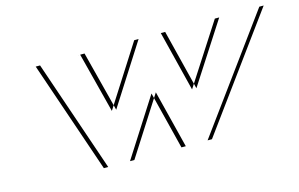

<svg xmlns="http://www.w3.org/2000/svg" viewBox="-71 -682 1325 851"><g transform="rotate(-15 592.0 -256.5)"><path d="M453.5 0H333.5L158.2 -513H362.2L433.4 -236L610.2 -513H732.2L801.4 -236L980.2 -513H1184.2L809.5 0H689.5L623 -265ZM433.5 0 603 -265 669.5 0H789.5L1164.2 -513H960.2L781.4 -236L712.2 -513H590.2L413.4 -236L342.2 -513H138.2L313.5 0Z"/></g></svg>

Font: Hussar Plate
Style: Obl
Weight: 700
Foundry: Cannot Into Space Fonts
Version: Version 0.798247